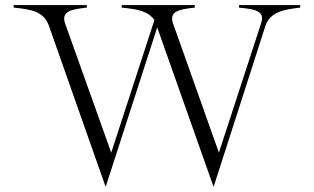

<svg xmlns="http://www.w3.org/2000/svg" viewBox="-20 -721 1236 756"><path d="M921 -701V-691C993 -684 1026 -676 1006 -623L842 -120L663 -624C643 -675 680 -684 747 -691V-701H459V-691C518 -685 562 -679 588 -642L418 -120L238 -624C218 -675 256 -684 322 -691V-701H34V-691C102 -684 149 -677 171 -624L396 15L599 -613L821 15L1026 -622C1046 -675 1100 -684 1162 -691V-701Z"/></svg>

Font: Sprat Light
Style: Regular
Weight: 300
Designer: Ethan Nakache
Foundry: Collletttivo
Version: Version 2.000;Glyphs 3.2 (3217)